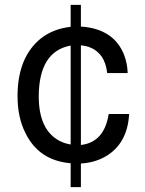

<svg xmlns="http://www.w3.org/2000/svg" viewBox="-20 -648 596 788"><path d="M312 -53Q408 -64 426 -180H510Q503 -56 410 -4Q366 20 312 23V120H270V22Q140 11 85 -101Q52 -165 52 -253Q52 -415 150 -492Q200 -530 270 -538V-628H312V-539Q448 -530 490 -421Q503 -386 504 -348H420Q411 -432 343 -456Q330 -460 312 -462ZM270 -461Q140 -437 139 -253Q139 -115 224 -70Q245 -59 270 -55Z"/></svg>

Font: Ekushey Lalsalu
Style: Regular
Weight: 400
Designer: Al Mamun Sumon
Foundry: Al Mamun Sumon
Version: Version 1.0